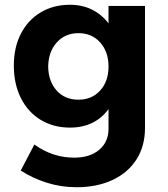

<svg xmlns="http://www.w3.org/2000/svg" viewBox="-20 -563 704 805"><path d="M588 -538V-27Q588 49 552.5 105Q517 161 452 191.5Q387 222 301 222Q236 222 176 203Q116 184 67 152L124 43Q201 98 291 98Q357 98 396 65Q435 32 435 -23V-106Q408 -68 367 -48Q326 -28 273 -28Q204 -28 150.5 -60.5Q97 -93 67.5 -152Q38 -211 38 -288Q38 -364 67.5 -421.5Q97 -479 150.5 -511Q204 -543 273 -543Q325 -543 366 -522.5Q407 -502 435 -465V-538ZM435 -284Q435 -346 400 -385Q365 -424 309 -424Q253 -424 218 -385Q183 -346 182 -284Q183 -222 217.5 -183.5Q252 -145 309 -145Q365 -145 400 -183.5Q435 -222 435 -284Z"/></svg>

Font: Montserrat arm2 SemiBold
Style: Regular
Weight: 600
Designer: Julieta Ulanovsky
Foundry: Julieta Ulanovsky
Version: Version 6.000